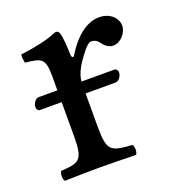

<svg xmlns="http://www.w3.org/2000/svg" viewBox="-90 -518 553 596"><g transform="rotate(-20 186.0 -220.0)"><path d="M176 -358C174.3 -398 172.7 -423.7 168 -434C165.9 -438.6 164 -442 156 -442C128 -431 102 -422 33 -413C31 -407 33 -391 35 -385C89 -380 100 -375 100 -317V-270H37C28 -270 18 -255 18 -245C18 -239 21 -231 29 -231H100V-122C100 -39 88 -35 26 -31C20 -25 20 -4 26 2C61 1 100 0 140 0C180 0 226 1 261 2C267 -4 267 -25 261 -31C191 -36 179 -39 179 -122V-231H278C290 -231 299 -246 299 -257C299 -262 296 -270 287 -270H179.5C181.8 -292.3 192.4 -312.1 203 -328C214 -344 237 -377 249 -377C258 -377 267 -374.6 274.8 -364.3C282.4 -354.3 293.6 -341 311 -341C335 -341 358 -366 358 -391C358 -410.1 340 -439 298 -439C251 -439 210 -395 187 -356C181 -345 176.2 -353 176 -358Z"/></g></svg>

Font: Libertinus Math
Style: Regular
Weight: 400
Designer: Philipp H. Poll
Foundry: Khaled Hosny
Version: Version 6.2